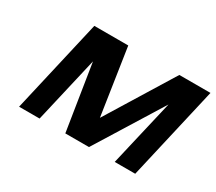

<svg xmlns="http://www.w3.org/2000/svg" viewBox="-98 -696 1005 892"><g transform="rotate(30 404.5 -250.0)"><path d="M694 0 809 -500H642L422 -143L368 -500H186L71 0H181L263 -354L319 0H446L667 -356L584 0Z"/></g></svg>

Font: Perun SemiBold Italic
Style: Regular
Weight: 400
Italic angle: -12°
Foundry: Copyright (c) Stefan Peev, Context Ltd, 2016
Version: Version 1.026